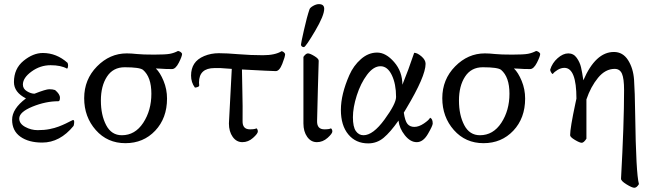

<svg xmlns="http://www.w3.org/2000/svg" viewBox="-20 -679 3153 921"><path d="M72.3 -110.4Q72.3 -85.9 100.6 -70.3Q128.9 -54.7 160.6 -54.7Q192.4 -54.7 217.3 -59.6Q242.2 -64.5 261.2 -71.8Q280.3 -79.1 295.4 -86.4Q310.5 -93.8 319.8 -98.6Q329.1 -103.5 330.1 -103.5Q335.9 -103.5 335.9 -93.8Q335.9 -84 333 -75.2Q267.6 4.9 182.6 4.9Q117.2 4.9 77.6 -23.4Q38.1 -51.8 38.1 -104.5Q38.1 -157.2 104.5 -207Q46.9 -236.3 46.9 -285.2Q46.9 -349.6 92.8 -387.2Q138.7 -424.8 185.5 -424.8Q251 -424.8 303.7 -377.9Q306.6 -373 306.6 -363.8Q306.6 -354.5 301.8 -349.6Q272.5 -366.2 222.7 -366.2Q172.9 -366.2 131.3 -335.9Q89.8 -305.7 89.8 -273.4Q89.8 -252.9 109.4 -241.2Q128.9 -229.5 145.5 -229.5Q200.2 -251 216.3 -251Q232.4 -251 244.1 -247.1Q267.6 -227.5 267.6 -210.4Q267.6 -193.4 259.8 -193.4Q199.2 -193.4 135.7 -167.5Q72.3 -141.6 72.3 -110.4Z M578.1 -356.4Q522.5 -356.4 493.2 -311.5Q463.9 -266.6 463.9 -196.8Q463.9 -127 489.3 -78.6Q514.6 -30.3 564.5 -30.3Q627.9 -30.3 667 -89.8Q706.1 -149.4 706.1 -229.5Q706.1 -309.6 666 -343.8Q650.4 -356.4 578.1 -356.4ZM587.9 -422.9Q609.4 -422.9 636.7 -419.9Q664.1 -417 719.2 -417Q774.4 -417 794.9 -420.9Q815.4 -424.8 834 -434.6Q848.6 -431.6 853.5 -420.9Q853.5 -409.2 837.9 -378.4Q822.3 -347.7 805.2 -347.7Q788.1 -347.7 775.9 -348.1Q763.7 -348.6 750.5 -349.6Q737.3 -350.6 727.5 -350.6Q748 -331.1 764.6 -291Q781.2 -251 781.2 -206.1Q781.2 -112.3 724.6 -52.2Q668 7.8 581.5 7.8Q495.1 7.8 439.5 -55.2Q383.8 -118.2 383.8 -208Q383.8 -297.9 445.3 -360.4Q506.8 -422.9 587.9 -422.9Z M915 -258.8Q896.5 -283.7 896.5 -316.4Q896.5 -349.6 911.6 -373Q926.8 -396.5 959.5 -410.2Q992.2 -423.8 1029.8 -423.8Q1067.4 -423.8 1125 -418.9Q1182.6 -414.1 1241.2 -414.1Q1299.8 -414.1 1331.1 -433.6Q1342.8 -430.7 1347.7 -419.9Q1347.7 -407.2 1334 -372.6Q1320.3 -337.9 1302.7 -337.9Q1285.2 -337.9 1140.6 -345.7Q1140.6 -310.5 1142.6 -240.2Q1144.5 -169.9 1143.6 -98.6Q1142.6 -58.6 1178.7 -58.6Q1203.1 -58.6 1210 -63.5Q1216.8 -58.6 1216.8 -48.3Q1216.8 -38.1 1193.8 -17.6Q1170.9 2.9 1142.6 2.9Q1114.3 2.9 1096.2 -22.5Q1078.1 -47.9 1078.1 -86.9L1091.8 -348.6L1037.1 -352.5H1009.3Q934.6 -352.5 934.6 -283.2Q934.6 -276.4 935.5 -270.5Q936.5 -264.6 928.2 -261.7Q919.9 -258.8 915 -258.8Z M1509.8 -659.2Q1535.2 -659.2 1535.2 -636.7Q1535.2 -604.5 1491.7 -530.8Q1448.2 -457 1438.5 -453.1H1435.5Q1432.6 -453.1 1428.2 -456.1Q1423.8 -459 1423.8 -465.3Q1423.8 -471.7 1438 -534.7Q1452.1 -597.7 1464.8 -634.8Q1467.8 -642.6 1482.4 -650.9Q1497.1 -659.2 1509.8 -659.2ZM1435.5 -86.9V-406.2Q1447.3 -422.9 1457 -422.9Q1466.8 -422.9 1487.8 -410.2Q1508.8 -397.5 1508.8 -387.7Q1507.8 -353.5 1504.9 -254.4Q1502 -155.3 1501 -98.6Q1500 -58.6 1536.1 -58.6Q1560.5 -58.6 1567.4 -63.5Q1574.2 -58.6 1574.2 -48.3Q1574.2 -38.1 1551.3 -17.6Q1528.3 2.9 1500 2.9Q1471.7 2.9 1453.6 -22.5Q1435.5 -47.9 1435.5 -86.9Z M1723.6 -30.3Q1769.5 -30.3 1824.7 -106Q1879.9 -181.6 1879.9 -213.9Q1879.9 -276.4 1859.4 -318.8Q1838.9 -361.3 1805.2 -361.3Q1771.5 -361.3 1740.7 -320.3Q1710 -279.3 1691.4 -221.2Q1672.9 -163.1 1672.9 -116.7Q1672.9 -70.3 1687 -50.3Q1701.2 -30.3 1723.6 -30.3ZM2043 -114.3Q2055.7 -109.4 2055.7 -86.4Q2055.7 -76.2 2032.7 -36.6Q2009.8 2.9 1979 2.9Q1948.2 2.9 1921.9 -30.3Q1895.5 -63.5 1891.6 -100.6Q1852.5 -44.9 1820.3 -18.1Q1788.1 8.8 1746.1 8.8Q1686.5 8.8 1650.9 -34.2Q1615.2 -77.1 1615.2 -151.9Q1615.2 -226.6 1655.8 -318.8Q1675.8 -364.3 1711.4 -395.5Q1747.1 -426.8 1789.1 -426.8Q1831.1 -426.8 1870.6 -381.3Q1910.2 -335.9 1910.2 -272.5Q1938.5 -341.3 1966.8 -425.8Q1981.4 -425.8 2001.5 -408.7Q2021.5 -391.6 2021.5 -373Q2021.5 -313 1928.7 -158.2L1917 -138.7Q1922.9 -98.6 1934.6 -84.5Q1946.3 -70.3 1967.8 -70.3Q1989.3 -70.3 2013.7 -86.9Q2038.1 -103.5 2043 -114.3Z M2295.9 -356.4Q2240.2 -356.4 2210.9 -311.5Q2181.6 -266.6 2181.6 -196.8Q2181.6 -127 2207 -78.6Q2232.4 -30.3 2282.2 -30.3Q2345.7 -30.3 2384.8 -89.8Q2423.8 -149.4 2423.8 -229.5Q2423.8 -309.6 2383.8 -343.8Q2368.2 -356.4 2295.9 -356.4ZM2305.7 -422.9Q2327.1 -422.9 2354.5 -419.9Q2381.8 -417 2437 -417Q2492.2 -417 2512.7 -420.9Q2533.2 -424.8 2551.8 -434.6Q2566.4 -431.6 2571.3 -420.9Q2571.3 -409.2 2555.7 -378.4Q2540 -347.7 2522.9 -347.7Q2505.9 -347.7 2493.7 -348.1Q2481.4 -348.6 2468.3 -349.6Q2455.1 -350.6 2445.3 -350.6Q2465.8 -331.1 2482.4 -291Q2499 -251 2499 -206.1Q2499 -112.3 2442.4 -52.2Q2385.7 7.8 2299.3 7.8Q2212.9 7.8 2157.2 -55.2Q2101.6 -118.2 2101.6 -208Q2101.6 -297.9 2163.1 -360.4Q2224.6 -422.9 2305.7 -422.9Z M2973.6 -246.1Q2973.6 -302.7 2963.4 -325.7Q2953.1 -348.6 2928.7 -348.6Q2883.8 -348.6 2848.6 -305.7Q2813.5 -262.7 2793 -202.1V-13.7Q2780.3 5.9 2770.5 5.9Q2760.7 5.9 2737.8 -7.8Q2714.8 -21.5 2714.8 -30.3Q2714.8 -64.5 2740.2 -183.6L2745.1 -206.1Q2745.1 -353.5 2687.5 -353.5Q2670.9 -353.5 2654.8 -343.8Q2638.7 -334 2631.8 -324.2Q2627.9 -324.2 2623.5 -332Q2619.1 -339.8 2619.1 -344.7Q2628.9 -377 2654.8 -399.9Q2680.7 -422.9 2706.1 -422.9Q2731.4 -422.9 2746.6 -401.4Q2761.7 -379.9 2767.1 -356.4Q2772.5 -333 2778.3 -293.9Q2836.9 -429.7 2924.8 -429.7Q2967.8 -429.7 2992.7 -390.6Q3017.6 -351.6 3021.5 -296.4Q3025.4 -241.2 3026.9 -129.4Q3030.8 153.8 3044.9 204.1Q3034.2 221.7 3022.9 221.7Q3011.7 221.7 2984.9 205.1Q2958 188.5 2959 177.7Q2973.6 -85.9 2973.6 -246.1Z"/></svg>

Font: CrimsonText-Roman
Style: Roman
Weight: 400
Version: Version 0.13